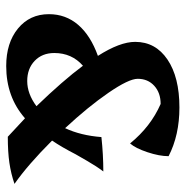

<svg xmlns="http://www.w3.org/2000/svg" viewBox="-10 -562 584 603"><g transform="rotate(90 281.5 -261.0)"><path d="M25 -123Q25 -176 58.5 -215Q92 -254 156 -277Q112 -346 112 -394Q112 -458 167.5 -495.5Q223 -533 318 -533Q405 -533 471 -499Q471 -470 458.5 -432.5Q446 -395 431 -378Q378 -443 307 -474Q272 -474 250 -454Q228 -434 228 -402Q228 -374 272 -310Q316 -246 383 -174Q406 -223 411 -288Q467 -294 519 -294Q503 -273 486 -243.5Q469 -214 465 -207Q443 -164 422 -133Q498 -57 558 -15Q526 -4 492 1Q458 6 410 6L352 -48Q285 11 188 11Q115 11 70 -26Q25 -63 25 -123ZM314 -84Q233 -168 187 -230Q147 -195 147 -140Q147 -102 171.5 -78.5Q196 -55 235 -55Q275 -55 314 -84Z"/></g></svg>

Font: Mirza SemiBold
Style: Regular
Weight: 600
Designer: Arabic design by Kourosh Beigpour, Latin design by Eduardo Tunni, engineering by Lasse Fister
Version: Version 1.0010g